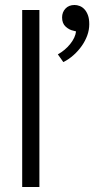

<svg xmlns="http://www.w3.org/2000/svg" viewBox="-20 -750 378 770"><path d="M69 0V-710H138V0ZM274 -627Q258 -630 243.5 -643Q229 -656 229 -680Q229 -701 242.5 -715.5Q256 -730 279 -730Q289 -730 299.5 -726Q310 -722 318.5 -713Q327 -704 332.5 -689.5Q338 -675 338 -653Q338 -630 330 -608Q322 -586 308 -566Q294 -546 275 -529Q256 -512 234 -501L212 -532Q241 -548 261.5 -573.5Q282 -599 285 -624Z"/></svg>

Font: Mukta Vaani Light
Style: Regular
Weight: 300
Designer: Noopur Datye, Girish Dalvi, Yashodeep Gholap, Pallavi Karambelkar
Foundry: Ek Type
Version: Version 2.538;PS 1.000;hotconv 16.6.51;makeotf.lib2.5.65220;